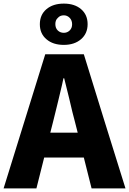

<svg xmlns="http://www.w3.org/2000/svg" viewBox="-28 -1045 716 1065"><path d="M-8 0 223 -744H437L552 -372L668 0H480L437 -171H217L174 0ZM251 -309H403L387 -372Q376 -411 356 -498Q337 -575 328 -611H324Q321 -599 316 -574Q303 -518 296 -490Q293 -477 287 -453Q274 -398 267 -372ZM326 -796Q266 -796 230 -827Q193 -858 193 -910.5Q193 -963 229.5 -994Q266 -1025 326 -1025Q386 -1025 422 -994Q458 -963 458 -911Q458 -859 421.5 -827.5Q385 -796 326 -796ZM326 -863Q345 -863 358.5 -876Q372 -889 372 -910.5Q372 -932 358.5 -946Q345 -960 326 -960Q305 -960 293 -946Q279 -934 279 -911.5Q279 -889 292.5 -876Q306 -863 326 -863Z"/></svg>

Font: GenSekiGothic TW H
Style: Regular
Weight: 900
Version: Version 1.501;PS 1;hotconv 16.6.51;makeotf.lib2.5.65220